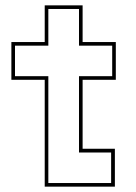

<svg xmlns="http://www.w3.org/2000/svg" viewBox="-20 -697 508 717"><path d="M147 0V-399H22.5V-540H147V-677H288.5V-540H412.5V-399H288.5V-141.5H409V0ZM160.5 -13.5H395V-127.5H275V-412.5H399V-526.5H275V-663.5H160.5V-526.5H36V-412.5H160.5Z"/></svg>

Font: Tourney Thin Thin
Style: Regular
Weight: 250
Version: Version 1.015